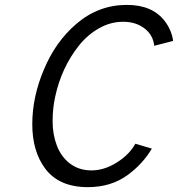

<svg xmlns="http://www.w3.org/2000/svg" viewBox="-20 -750 727 784"><path d="M600.1 -143.1Q562.5 -80.1 501 -35.2Q433.1 14.2 338.9 14.2Q221.7 14.2 165 -61Q111.8 -131.8 111.8 -242.7Q111.8 -354 159.2 -465.8Q206.5 -579.6 291.5 -652.3Q381.8 -730 498 -730Q603 -730 653.3 -663.1Q680.7 -627 687 -583L609.9 -563Q605 -607.4 569.6 -634.3Q534.2 -661.1 483.4 -661.1H482.4Q431.6 -661.1 384.8 -634.8Q337.9 -608.4 302.7 -564.5Q230.5 -473.6 205.1 -354Q194.8 -306.6 194.8 -254.4Q194.8 -202.1 211.9 -156.2Q229 -110.4 265.6 -82.3Q302.2 -54.2 353.8 -54.2Q405.3 -54.2 456.5 -86.2Q507.8 -118.2 532.7 -163.1Z"/></svg>

Font: Tuffy
Style: Italic
Weight: 400
Italic angle: -12°
Designer: Thatcher Ulrich, Karoly Barta and Michael Everson
Version: Version 001.271